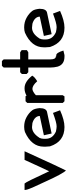

<svg xmlns="http://www.w3.org/2000/svg" viewBox="582 -1290 693 1958"><g transform="rotate(-90 928.0 -311.5)"><path d="M35 -407Q50 -395 160 -156Q177 -191 205.5 -253Q234 -315 276 -407H364L226 -106L168 15Q152 0 122.5 -54.5Q93 -109 58 -187Q18 -272 -6.5 -327Q-31 -382 -31 -407Z M616 -411Q667 -411 711.5 -387Q756 -363 783 -327Q791 -316 796 -298.5Q801 -281 804 -255Q804 -183 761 -177L545 -131L527 -210L724 -252Q723 -279 704 -298Q685 -317 651 -327L610 -331Q549 -330 502 -256V-259Q496 -246 493.5 -234Q491 -222 491 -212V-192Q491 -120 566 -87Q581 -84 594.5 -82Q608 -80 617 -80Q637 -80 670 -89Q703 -98 755 -117L782 -45Q733 -23 690 -11.5Q647 0 611 0Q462 0 414 -148L411 -191V-212Q411 -336 560 -403Q584 -411 611 -411Z M1009 -407Q1073 -407 1135 -329Q1127 -315 1114 -303.5Q1101 -292 1078 -278Q1035 -327 1000 -327Q988 -327 970.5 -317.5Q953 -308 936 -292V-19L924 0H874L857 -17V-380L874 -397H925L931 -387Q968 -407 1002 -407Z M1235 -638H1284L1301 -620V-452H1373L1395 -437V-383L1373 -369H1301V-142Q1301 -88 1332 -88V-84H1343Q1369 -84 1391 -11L1345 0H1329Q1248 0 1227 -70Q1222 -89 1220 -107Q1218 -125 1218 -142V-369H1170L1152 -386V-435L1170 -452H1218V-620Z M1629 -411Q1680 -411 1724.5 -387Q1769 -363 1796 -327Q1804 -316 1809 -298.5Q1814 -281 1817 -255Q1817 -183 1774 -177L1558 -131L1540 -210L1737 -252Q1736 -279 1717 -298Q1698 -317 1664 -327L1623 -331Q1562 -330 1515 -256V-259Q1509 -246 1506.5 -234Q1504 -222 1504 -212V-192Q1504 -120 1579 -87Q1594 -84 1607.5 -82Q1621 -80 1630 -80Q1650 -80 1683 -89Q1716 -98 1768 -117L1795 -45Q1746 -23 1703 -11.5Q1660 0 1624 0Q1475 0 1427 -148L1424 -191V-212Q1424 -336 1573 -403Q1597 -411 1624 -411Z"/></g></svg>

Font: Ekushey Kolom
Style: Bold
Weight: 700
Designer: Al Mamun Sumon
Foundry: Al Mamun Sumon
Version: Version 1.0